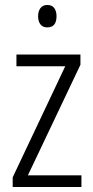

<svg xmlns="http://www.w3.org/2000/svg" viewBox="-20 -751 375 771"><path d="M307 0H31V-39L242 -485H46V-532H303V-491L92 -47H307ZM170 -731Q189 -731 198 -718.5Q207 -706 207 -686Q207 -641 170 -641Q152 -641 142.5 -653Q133 -665 133 -686Q133 -706 142.5 -718.5Q152 -731 170 -731Z"/></svg>

Font: Noto Sans Lao Looped Condensed Light
Style: Regular
Weight: 300
Width: 3
Designer: Mark Frömberg, Ben Mitchell
Foundry: The Fontpad Ltd
Version: Version 1.002; ttfautohint (v1.8.4.7-5d5b)